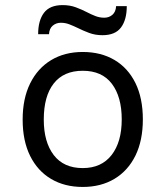

<svg xmlns="http://www.w3.org/2000/svg" viewBox="-20 -729 656 761"><path d="M308 12Q236.2 12 182.8 -19.6Q129.2 -51.1 99.5 -110.9Q69.8 -170.6 69.8 -255Q69.8 -338.4 99.5 -398.4Q129.2 -458.5 182.8 -490.8Q236.2 -523 308 -523Q379.9 -523 433.6 -491.4Q487.2 -459.8 516.8 -399.9Q546.2 -340 546.2 -255.8Q546.2 -172.2 516.8 -112.2Q487.2 -52.2 433.6 -20.1Q379.9 12 308 12ZM308 -62.8Q381.9 -62.8 422.2 -114.4Q462.5 -166 462.5 -255.8Q462.5 -345.2 423.4 -396.9Q384.4 -448.5 308 -448.5Q232.5 -448.5 193 -398.2Q153.5 -348 153.5 -255Q153.5 -166 193 -114.4Q232.5 -62.8 308 -62.8ZM386.2 -589.5Q357.4 -589.5 333.4 -598.5Q309.4 -607.5 288.8 -617.8Q271.5 -626.2 255.1 -632.5Q238.8 -638.8 221.2 -638.8Q202.8 -638.8 189.2 -627.5Q175.6 -616.2 174.2 -593.5H131.2Q131.2 -647.4 154.2 -678.1Q177.2 -708.8 228.2 -708.8Q256.8 -708.8 280.1 -700.2Q303.4 -691.6 323.5 -681.2Q340.9 -672.1 358.1 -665.4Q375.2 -658.8 393.2 -658.8Q412.2 -658.8 425.6 -670.4Q439 -682.1 440.2 -704.8H482.5Q482.5 -651 459.7 -620.2Q436.9 -589.5 386.2 -589.5Z"/></svg>

Font: Overpass Mono Light
Style: Regular
Weight: 300
Monospace: yes
Designer: Delve Withrington, Dave Bailey
Foundry: Delve Fonts LLC
Version: Version 4.000